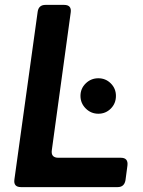

<svg xmlns="http://www.w3.org/2000/svg" viewBox="-20 -765 583 785"><path d="M66 0Q34 0 39 -32L134 -717Q138 -745 166 -745H242Q274 -745 269 -713L192 -152Q187 -120 219 -120H474Q505 -120 501 -88L493 -28Q488 0 461 0ZM382 -300Q352 -300 330.5 -321.5Q309 -343 309 -373Q309 -403 330.5 -424Q352 -445 382 -445Q412 -445 433 -424Q454 -403 454 -373Q454 -342 433 -321Q412 -300 382 -300Z"/></svg>

Font: Pitagon Sans Text Bold
Style: Italic
Weight: 700
Italic angle: -8°
Designer: Travis Tran
Foundry: Pitagon
Version: Version 1.001; ttfautohint (v1.8.4.7-5d5b);gftools[0.9.26]